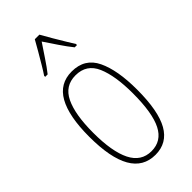

<svg xmlns="http://www.w3.org/2000/svg" viewBox="-243 -887 888 888"><g transform="rotate(-45 201.5 -442.5)"><path d="M357 -330Q357 -190 319 -123Q281 -56 204 -56Q46 -56 46 -332Q46 -466 84.5 -534.5Q123 -603 202 -603Q287 -603 322 -530Q357 -457 357 -330ZM72 -332Q72 -209 104 -145Q136 -81 203 -81Q269 -81 300 -142Q331 -203 331 -331Q331 -446 302.5 -512Q274 -578 202 -578Q133 -578 102.5 -514.5Q72 -451 72 -332ZM217 -829Q230 -806 248.5 -774Q267 -742 283.5 -715.5Q300 -689 306 -679V-672H291Q270 -698 246 -733.5Q222 -769 202 -799Q183 -771 158.5 -734Q134 -697 114 -672H98V-679Q109 -695 125 -722Q141 -749 158 -778Q175 -807 187 -829Z"/></g></svg>

Font: Noto Sans Malayalam UI ExtraCondensed Thin
Style: Regular
Weight: 100
Width: 2
Designer: Jelle Bosma - Monotype Design Team
Foundry: Monotype Imaging Inc.
Version: Version 2.104; ttfautohint (v1.8.4.7-5d5b)